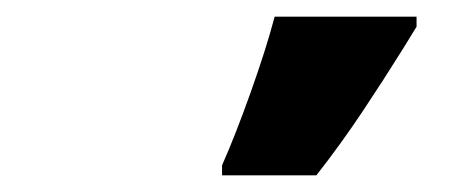

<svg xmlns="http://www.w3.org/2000/svg" viewBox="-20 -816 559 230"><path d="M246 -618Q262 -654 280.5 -706Q299 -758 309 -796H479V-784L463 -758Q440 -721 414 -682Q388 -643 359 -606H246Z"/></svg>

Font: Noto Sans Display Black
Style: Italic
Weight: 900
Italic angle: -12°
Designer: Monotype Design team
Foundry: Monotype Imaging Inc.
Version: Version 1.000